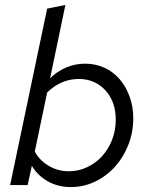

<svg xmlns="http://www.w3.org/2000/svg" viewBox="-20 -750 611 778"><path d="M520 -271Q520 -214 500 -163Q480 -112 445.5 -74Q411 -36 365 -14Q319 8 267 8Q216 8 175 -14.5Q134 -37 109 -78L92 0H21L171 -715L245 -730L183 -433Q212 -461 248 -476.5Q284 -492 325 -492Q367 -492 403 -475.5Q439 -459 464.5 -429.5Q490 -400 505 -359Q520 -318 520 -271ZM299 -430Q263 -430 230.5 -416Q198 -402 171 -375L121 -136Q140 -100 177.5 -78Q215 -56 258 -56Q298 -56 333 -72.5Q368 -89 393.5 -117Q419 -145 434 -183Q449 -221 449 -265Q449 -338 407 -384Q365 -430 299 -430Z"/></svg>

Font: Red Hat Text
Style: Italic
Weight: 400
Italic angle: -12°
Designer: Pentagram / MCKL
Foundry: Pentagram / MCKL
Version: Version 1.005; Red Hat Text Italic